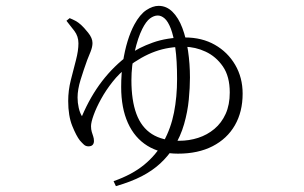

<svg xmlns="http://www.w3.org/2000/svg" viewBox="-20 -564 1040 656"><path d="M207 -493 218 -502Q228 -498 237.5 -493Q247 -488 257 -479Q266 -471 281 -452.5Q296 -434 296 -417Q296 -404 289.5 -387.5Q283 -371 278 -359Q266 -326 255.5 -292Q245 -258 245 -231Q245 -213 249 -195.5Q253 -178 260 -167Q289 -235 329 -287Q369 -339 422 -378Q453 -401 502 -418.5Q551 -436 612 -436Q670 -436 714 -411Q758 -386 783.5 -342.5Q809 -299 809 -244Q809 -182 782.5 -136Q756 -90 706.5 -64.5Q657 -39 588 -39Q527 -39 483.5 -66Q440 -93 417 -144Q394 -195 394 -267Q394 -312 400 -351.5Q406 -391 416 -423.5Q426 -456 439 -480Q458 -515 480 -529.5Q502 -544 522 -544Q549 -544 569.5 -523.5Q590 -503 603 -468.5Q616 -434 622.5 -390Q629 -346 629 -299Q629 -265 625 -223.5Q621 -182 609 -140Q597 -98 574 -61Q554 -30 527.5 -5.5Q501 19 464.5 38Q428 57 376 72L368 55Q431 33 472.5 -1Q514 -35 539 -80.5Q564 -126 574.5 -179.5Q585 -233 585 -294Q585 -358 579 -400Q573 -442 563.5 -466.5Q554 -491 542.5 -501Q531 -511 519 -511Q506 -511 492.5 -501Q479 -491 466 -465Q451 -435 440 -387Q429 -339 429 -290Q429 -221 446 -175Q463 -129 499 -106Q535 -83 592 -83Q626 -83 657 -93Q688 -103 712.5 -123.5Q737 -144 751 -175Q765 -206 765 -248Q765 -303 741.5 -337Q718 -371 682.5 -387.5Q647 -404 611 -404Q557 -405 510 -388Q463 -371 416 -335Q388 -314 365 -285Q342 -256 325.5 -226Q309 -196 300 -171Q291 -146 291 -133Q291 -122 293.5 -113.5Q296 -105 298.5 -98Q301 -91 301 -82Q301 -74 296.5 -69Q292 -64 282 -64Q273 -64 266.5 -70Q260 -76 253 -84Q241 -99 227 -133.5Q213 -168 213 -219Q213 -255 222 -290.5Q231 -326 239.5 -358.5Q248 -391 248 -416Q248 -440 234 -458.5Q220 -477 207 -493Z"/></svg>

Font: Noto Serif JP
Style: Regular
Weight: 200
Designer: Ryoko NISHIZUKA 西塚涼子 (kana & ideographs); Frank Grießhammer (Latin, Greek & Cyrillic); Wenlong ZHANG 张文龙 (bopomofo); San
Foundry: Adobe
Version: Version 2.001;hotconv 1.1.0;makeotfexe 2.6.0